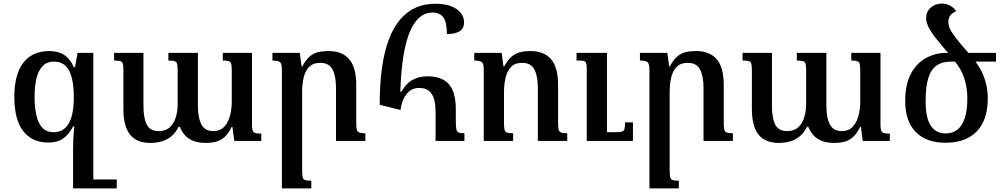

<svg xmlns="http://www.w3.org/2000/svg" viewBox="-20 -787 5596 1072"><path d="M413 -492H501V265H388V47Q388 16 389.5 -13.5Q391 -43 395 -81H388Q365 -37 333 -14Q301 9 251 9Q159 9 109.5 -55Q60 -119 60 -247Q60 -371 110 -436.5Q160 -502 256 -502Q305 -502 338.5 -480Q372 -458 392 -412H399ZM279 -49Q305 -49 325.5 -59.5Q346 -70 361 -93Q376 -116 384 -153.5Q392 -191 392 -245Q392 -345 365 -394Q338 -443 282 -443Q241 -443 217 -417Q193 -391 183 -347Q173 -303 173 -246Q173 -188 183 -143.5Q193 -99 216 -74Q239 -49 279 -49ZM484 265V215H632V265Z M1224 -492H1387V-93Q1387 -71 1390.5 -59.5Q1394 -48 1405 -44.5Q1416 -41 1439 -41V0H1288L1278 -78H1273Q1256 -42 1234.5 -22.5Q1213 -3 1187 4Q1161 11 1129 11Q1090 11 1061.5 0.5Q1033 -10 1014 -30.5Q995 -51 984 -79H977Q960 -45 936 -25.5Q912 -6 882.5 2.5Q853 11 820 11Q743 11 706 -35.5Q669 -82 669 -179V-397Q669 -421 665.5 -432Q662 -443 651.5 -446Q641 -449 617 -449V-492H781V-195Q781 -129 799 -92Q817 -55 867 -55Q904 -55 927 -75.5Q950 -96 961 -130.5Q972 -165 972 -206V-392Q972 -417 969 -429.5Q966 -442 955 -445.5Q944 -449 920 -449V-492H1085V-195Q1085 -129 1104.5 -92Q1124 -55 1171 -55Q1208 -55 1230.5 -78Q1253 -101 1263.5 -138.5Q1274 -176 1274 -219V-392Q1274 -416 1271.5 -428.5Q1269 -441 1258.5 -445Q1248 -449 1224 -449Z M2020 -43V0H1856V-296Q1856 -361 1837 -398.5Q1818 -436 1768 -436Q1727 -436 1705 -412.5Q1683 -389 1675 -352Q1667 -315 1667 -273V166Q1667 190 1670 202.5Q1673 215 1684 218.5Q1695 222 1718 222V265H1554V-393Q1554 -418 1550 -429.5Q1546 -441 1534.5 -445Q1523 -449 1501 -449V-492H1654L1664 -416H1668Q1688 -454 1709.5 -472Q1731 -490 1757 -496Q1783 -502 1815 -502Q1890 -502 1929.5 -456.5Q1969 -411 1969 -312V-101Q1969 -76 1972 -63.5Q1975 -51 1986 -47Q1997 -43 2020 -43Z M2216 -173 2100 -202Q2100 -319 2113 -410Q2126 -501 2151.5 -568Q2177 -635 2215 -679Q2253 -723 2301.5 -744.5Q2350 -766 2410 -766Q2487 -766 2529 -736.5Q2571 -707 2571 -662Q2571 -628 2546.5 -612.5Q2522 -597 2475 -597Q2475 -664 2455 -690.5Q2435 -717 2393 -717Q2356 -717 2325 -692Q2294 -667 2270.5 -614.5Q2247 -562 2233 -477.5Q2219 -393 2215 -275H2221Q2247 -321 2283.5 -341Q2320 -361 2365 -361Q2448 -361 2486.5 -316.5Q2525 -272 2525 -177V-108Q2525 -80 2528 -65.5Q2531 -51 2541 -47Q2551 -43 2573 -43V0H2412V-158Q2412 -205 2403 -235Q2394 -265 2374 -280.5Q2354 -296 2320 -296Q2296 -296 2278 -286Q2260 -276 2247.5 -259Q2235 -242 2227 -219.5Q2219 -197 2216 -173Z M3147 -43V0H2983V-296Q2983 -361 2964 -398.5Q2945 -436 2895 -436Q2854 -436 2832.5 -412.5Q2811 -389 2802.5 -352Q2794 -315 2794 -273V-99Q2794 -75 2797 -62.5Q2800 -50 2811 -46.5Q2822 -43 2845 -43V0H2681V-393Q2681 -418 2677 -429.5Q2673 -441 2661.5 -445Q2650 -449 2628 -449V-492H2781L2791 -416H2795Q2815 -453 2836.5 -471Q2858 -489 2884 -495.5Q2910 -502 2942 -502Q3017 -502 3056.5 -456.5Q3096 -411 3096 -312V-101Q3096 -76 3099 -63.5Q3102 -51 3113 -47Q3124 -43 3147 -43ZM3514 -104V0H3256V-403Q3256 -433 3249 -441Q3242 -449 3216 -449H3199V-492H3369V-49H3418Q3441 -49 3452 -52Q3463 -55 3466.5 -66.5Q3470 -78 3470 -104Z M4072 -43V0H3908V-296Q3908 -361 3889 -398.5Q3870 -436 3820 -436Q3779 -436 3757 -412.5Q3735 -389 3727 -352Q3719 -315 3719 -273V166Q3719 190 3722 202.5Q3725 215 3736 218.5Q3747 222 3770 222V265H3606V-393Q3606 -418 3602 -429.5Q3598 -441 3586.5 -445Q3575 -449 3553 -449V-492H3706L3716 -416H3720Q3740 -454 3761.5 -472Q3783 -490 3809 -496Q3835 -502 3867 -502Q3942 -502 3981.5 -456.5Q4021 -411 4021 -312V-101Q4021 -76 4024 -63.5Q4027 -51 4038 -47Q4049 -43 4072 -43Z M4733 -492H4896V-93Q4896 -71 4899.5 -59.5Q4903 -48 4914 -44.5Q4925 -41 4948 -41V0H4797L4787 -78H4782Q4765 -42 4743.5 -22.5Q4722 -3 4696 4Q4670 11 4638 11Q4599 11 4570.5 0.5Q4542 -10 4523 -30.5Q4504 -51 4493 -79H4486Q4469 -45 4445 -25.5Q4421 -6 4391.5 2.5Q4362 11 4329 11Q4252 11 4215 -35.5Q4178 -82 4178 -179V-397Q4178 -421 4174.5 -432Q4171 -443 4160.5 -446Q4150 -449 4126 -449V-492H4290V-195Q4290 -129 4308 -92Q4326 -55 4376 -55Q4413 -55 4436 -75.5Q4459 -96 4470 -130.5Q4481 -165 4481 -206V-392Q4481 -417 4478 -429.5Q4475 -442 4464 -445.5Q4453 -449 4429 -449V-492H4594V-195Q4594 -129 4613.5 -92Q4633 -55 4680 -55Q4717 -55 4739.5 -78Q4762 -101 4772.5 -138.5Q4783 -176 4783 -219V-392Q4783 -416 4780.5 -428.5Q4778 -441 4767.5 -445Q4757 -449 4733 -449Z M5259 10Q5151 10 5092.5 -50.5Q5034 -111 5034 -223Q5034 -315 5065.5 -374.5Q5097 -434 5150 -463Q5203 -492 5266 -492H5541V-443H5426Q5449 -413 5464 -380.5Q5479 -348 5487 -313Q5495 -278 5495 -239Q5495 -157 5467.5 -102Q5440 -47 5387.5 -18.5Q5335 10 5259 10ZM5260 -42Q5297 -42 5324 -62Q5351 -82 5366 -125.5Q5381 -169 5381 -237Q5381 -301 5362.5 -353.5Q5344 -406 5312 -443H5289Q5240 -443 5208.5 -420.5Q5177 -398 5162.5 -349.5Q5148 -301 5148 -223Q5148 -128 5177 -85Q5206 -42 5260 -42ZM5285 -481Q5265 -501 5244 -526Q5223 -551 5200 -580Q5170 -620 5160.5 -644Q5151 -668 5151 -687Q5151 -722 5176.5 -744.5Q5202 -767 5239 -767Q5263 -767 5284 -756Q5305 -745 5319 -725Q5293 -713 5284 -698Q5275 -683 5275 -665Q5275 -648 5282.5 -629Q5290 -610 5318 -574Q5341 -544 5362 -520Q5383 -496 5397 -481Z"/></svg>

Font: Noto Serif Armenian Medium
Style: Regular
Weight: 500
Version: Version 2.007